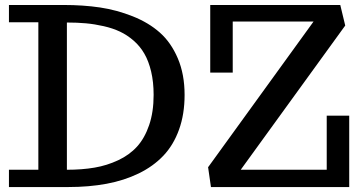

<svg xmlns="http://www.w3.org/2000/svg" viewBox="-20 -755 1469 775"><path d="M16.1 0ZM1389.6 0H831.5L819.8 -81.1H820.8L1245.6 -668H919.4V-461.9H828.6V-734.9H1353.5L1373.5 -651.9L951.7 -69.8H1298.8V-288.1H1389.6ZM250 -69.8Q311.5 -69.8 361.6 -78.4Q411.6 -86.9 457 -108.2Q502.4 -129.4 533.2 -163.3Q564 -197.3 582 -250Q600.1 -302.7 600.1 -372.1Q600.1 -423.8 590.1 -466.1Q580.1 -508.3 562.7 -538.3Q545.4 -568.4 519.3 -591.1Q493.2 -613.8 464.1 -627.4Q435.1 -641.1 398.4 -649.4Q361.8 -657.7 326.7 -660.9Q291.5 -664.1 250 -664.1ZM16.1 -665V-734.9H236.8Q315.9 -734.9 383.5 -724.9Q451.2 -714.8 515.6 -689.2Q580.1 -663.6 625.2 -623.5Q670.4 -583.5 697.8 -519.3Q725.1 -455.1 725.1 -372.1Q725.1 -293.9 702.6 -231.7Q680.2 -169.4 639.4 -126.5Q598.6 -83.5 539.8 -54.9Q481 -26.4 410.2 -13.2Q339.4 0 254.9 0H16.1V-69.8H134.8V-665Z"/></svg>

Font: Trocchi
Style: Regular
Weight: 400
Designer: vernon adams
Version: Version 1.0; ttfautohint (v0.8) -l 6 -r 50 -G 100